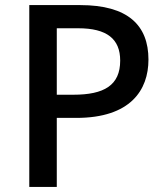

<svg xmlns="http://www.w3.org/2000/svg" viewBox="-20 -734 652 754"><path d="M295 -714H95V0H203V-271H280C492 -271 563 -380 563 -500C563 -635 482 -714 295 -714ZM287 -623C400 -623 452 -581 452 -496C452 -399 389 -362 268 -362H203V-623Z"/></svg>

Font: Noto Sans Arabic UI Md
Style: Regular
Weight: 500
Designer: Monotype Design Team, Nadine Chahine and Nizar Qandah
Foundry: Monotype Imaging Inc.
Version: Version 2.010